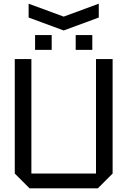

<svg xmlns="http://www.w3.org/2000/svg" viewBox="-20 -1020 690 1040"><path d="M60 -80V-700H150V-80H500V-700H590V-80L510 0H140ZM170 -750V-830H260V-750ZM390 -750V-830H480V-750ZM515 -1000V-925L325 -855L135 -925V-1000L325 -930Z"/></svg>

Font: Tektur
Style: Regular
Weight: 400
Designer: Adam Jagosz
Foundry: Adam Jagosz
Version: Version 1.005;gftools[0.9.30]